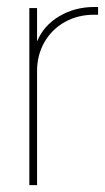

<svg xmlns="http://www.w3.org/2000/svg" viewBox="-20 -539 306 559"><path d="M65.4 -515.6H87.9V-419.4H88.4Q107.4 -464.8 152.6 -491.7Q197.8 -518.6 253.9 -518.6Q259.8 -518.6 265.6 -518.6V-496.1Q261.7 -496.1 259.8 -496.1Q257.8 -496.1 253.9 -496.1Q206.5 -496.1 168.7 -474.9Q130.9 -453.6 109.4 -416.3Q87.9 -378.9 87.9 -332V0H65.4Z"/></svg>

Font: Intratopia Thin
Style: Regular
Weight: 100
Designer: Rasmus Andersson
Foundry: rsms
Version: Version 3.000;Glyphs 3.2.3 (3260)